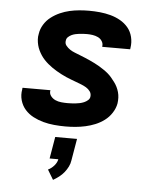

<svg xmlns="http://www.w3.org/2000/svg" viewBox="-55 -574 709 877"><g transform="rotate(5 300.0 -136.0)"><path d="M256 8Q230 8 204 5.5Q178 3 154 -3.5Q130 -10 108 -21.5Q86 -33 70 -51Q54 -69 47 -93.5Q40 -118 45 -144Q45 -146 45 -148Q45 -150 46 -151H174Q174 -151 174 -150.5Q174 -150 173 -149Q171 -135 179.5 -124Q188 -113 200.5 -107.5Q213 -102 227.5 -100.5Q242 -99 256 -99Q265 -99 274.5 -99.5Q284 -100 293.5 -101Q303 -102 312.5 -104Q322 -106 331.5 -110Q341 -114 349 -121Q357 -128 358 -137Q360 -151 352.5 -161.5Q345 -172 334 -178.5Q323 -185 311.5 -189.5Q300 -194 288 -198.5Q276 -203 264 -207.5Q252 -212 240.5 -217Q229 -222 217.5 -228Q206 -234 195 -240.5Q184 -247 174 -254Q164 -261 154.5 -269Q145 -277 136.5 -286Q128 -295 121 -305.5Q114 -316 108.5 -327.5Q103 -339 100 -351Q97 -363 96 -376.5Q95 -390 98 -403Q101 -425 113.5 -445.5Q126 -466 145 -480.5Q164 -495 185.5 -504.5Q207 -514 229 -519Q251 -524 273.5 -526Q296 -528 318 -528Q343 -528 368 -525.5Q393 -523 417 -516.5Q441 -510 462 -498Q483 -486 498 -468Q513 -450 519 -425.5Q525 -401 521 -376Q521 -374 520.5 -372Q520 -370 520 -369H392Q392 -369 392 -369.5Q392 -370 392 -371Q394 -384 387 -395Q380 -406 368.5 -411.5Q357 -417 344 -419Q331 -421 318 -421Q309 -421 300 -420.5Q291 -420 282.5 -419Q274 -418 265 -416Q256 -414 247.5 -410Q239 -406 232 -399.5Q225 -393 224 -384Q221 -370 229 -360Q237 -350 247.5 -343Q258 -336 270 -331.5Q282 -327 294 -322Q306 -317 317.5 -312.5Q329 -308 340.5 -302.5Q352 -297 363.5 -291.5Q375 -286 385.5 -279.5Q396 -273 406.5 -266Q417 -259 426.5 -251Q436 -243 444 -233.5Q452 -224 459.5 -214Q467 -204 472.5 -193Q478 -182 481.5 -169.5Q485 -157 485.5 -144Q486 -131 484 -117Q480 -95 466.5 -74Q453 -53 433.5 -38.5Q414 -24 392 -15Q370 -6 347 -1Q324 4 301.5 6Q279 8 256 8ZM221 256 194 211Q209 204 221.5 190Q234 176 237 160H197L214 60H314L297 160Q295 175 288 189Q281 203 271 215.5Q261 228 248 238Q235 248 221 256Z"/></g></svg>

Font: Iosevka SS04 XBd Ex Obl
Style: Regular
Weight: 800
Width: 7
Italic angle: -9°
Monospace: yes
Designer: Belleve Invis
Foundry: Belleve Invis
Version: Version 19.0.0; ttfautohint (v1.8.4)